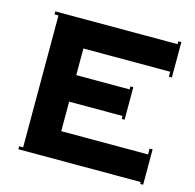

<svg xmlns="http://www.w3.org/2000/svg" viewBox="-106 -824 957 942"><g transform="rotate(15 373.0 -352.5)"><path d="M64.9 0V-15.1H85V-685.1H64.9V-700.2H686V-714.8H701.2V-535.2H686V-560.1H245.1V-424.8H516.1V-439.9H530.8V-274.9H516.1V-290H245.1V-140.1H686V-169.9H701.2V9.8H686V0Z"/></g></svg>

Font: Copperplate CC
Style: Bold
Weight: 700
Designer: indestructible type*
Foundry: Cowboy Collective
Version: Version 1.000